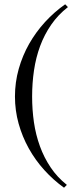

<svg xmlns="http://www.w3.org/2000/svg" viewBox="-20 -750 341 896"><path d="M278.8 126Q229 90.3 187 43.9Q145 -2.4 114.5 -57.1Q84 -111.8 66.9 -173.1Q49.8 -234.4 49.8 -299.8Q49.8 -366.2 67.4 -428.5Q85 -490.7 116.2 -545.7Q147.5 -600.6 190.4 -647.5Q233.4 -694.3 284.2 -730L296.9 -716.8Q250.5 -680.7 218.8 -634.5Q187 -588.4 167.2 -534.9Q147.5 -481.4 138.7 -421.9Q129.9 -362.3 129.9 -299.8Q129.9 -237.8 138.4 -179.2Q147 -120.6 166.3 -67.6Q185.5 -14.6 216.3 31.2Q247.1 77.1 292 112.8Z"/></svg>

Font: Marcellus
Style: Regular
Weight: 400
Designer: Astigmatic (AOETI)
Foundry: Astigmatic (AOETI)
Version: Version 1.000